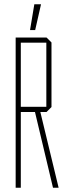

<svg xmlns="http://www.w3.org/2000/svg" viewBox="-20 -875 316 895"><path d="M53 0V-700H197L220 -677V-376L197 -353H168L253 -1V0H227L143 -353H77V0ZM77 -676V-377H196V-676ZM120 -735 140 -855H171V-854L144 -735Z"/></svg>

Font: Foldit Thin Thin
Style: Regular
Weight: 250
Version: Version 1.003